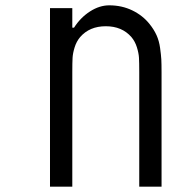

<svg xmlns="http://www.w3.org/2000/svg" viewBox="-20 -697 707 717"><path d="M388 -677.1Q434.9 -677.1 474 -658.2Q513 -639.3 538.4 -607.4Q554.7 -587.2 564.5 -565.8Q574.2 -544.3 577.8 -518.2Q581.4 -492.2 582.4 -475.3Q583.3 -458.3 583.3 -427.7V0H500V-427.7Q500 -463.5 499 -481.1Q498 -498.7 491.2 -520.5Q484.4 -542.3 470.7 -558.6Q435.5 -599 375 -599Q314.5 -599 279.3 -558.6Q265.6 -542.3 258.8 -520.5Q252 -498.7 251 -481.1Q250 -463.5 250 -427.7V0H166.7V-666.7H250V-593.8H256.5Q280.6 -631.5 316.1 -654.3Q351.6 -677.1 388 -677.1Z"/></svg>

Font: Monoid
Style: Regular
Weight: 400
Width: 4
Monospace: yes
Designer: Andreas Larsen (@larsenwork)
Version: Version 0.61